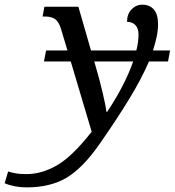

<svg xmlns="http://www.w3.org/2000/svg" viewBox="-182 -565 751 825"><path d="M122.1 -300.8H6.8L16.1 -348.1H107.9L80.1 -440.9Q70.8 -470.7 55.4 -482.4Q40 -494.1 11.2 -494.1H1L8.8 -536.1H154.8L209 -348.1H403.8Q408.7 -366.2 410.9 -383.8Q413.1 -401.4 413.1 -417Q413.1 -442.9 399.9 -457Q386.7 -471.2 363.8 -471.2Q363.8 -504.4 383.3 -524.7Q402.8 -544.9 429.2 -544.9Q460.9 -544.9 479 -524.2Q497.1 -503.4 497.1 -460.9Q497.1 -435.1 491.2 -407Q485.4 -378.9 475.1 -348.1H548.8L540 -300.8H458Q426.3 -226.6 372.1 -137.9Q317.9 -49.3 245.4 54.4Q172.9 158.2 103 199.2Q33.2 240.2 -67.9 240.2Q-93.8 240.2 -118.7 235.4Q-143.6 230.5 -162.1 222.2L-147 171.9Q-133.3 176.3 -115.5 179.7Q-97.7 183.1 -68.8 183.1Q-2 183.1 63.7 144.8Q129.4 106.4 211.9 1ZM278.8 -85Q314.5 -138.2 343.3 -193.6Q372.1 -249 390.1 -300.8H223.1L232.9 -266.1Q245.1 -225.6 259.3 -165.8Q273.4 -106 274.9 -85Z"/></svg>

Font: Droid Serif
Style: Italic
Weight: 400
Italic angle: -12°
Designer: Monotype Design team
Foundry: Monotype Imaging Inc.
Version: Version 1.03